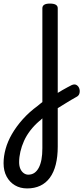

<svg xmlns="http://www.w3.org/2000/svg" viewBox="-123 -535 466 1074"><path d="M164 7Q180 -3 196 -13Q212 -23 227 -31.5Q242 -40 255 -47Q268 -54 278 -59Q294 -66 305 -59.5Q316 -53 320.5 -40Q325 -27 321.5 -13Q318 1 303 8Q290 15 274 24.5Q258 34 240.5 45Q223 56 205 67Q187 78 169 88ZM29 519Q-10 519 -39.5 501.5Q-69 484 -86 452.5Q-103 421 -103 378Q-103 339 -91.5 297.5Q-80 256 -56 214.5Q-32 173 4 132.5Q40 92 88 57Q94 51 100.5 46.5Q107 42 114 36V-489Q114 -502 124.5 -508.5Q135 -515 156 -515Q178 -515 189 -508.5Q200 -502 200 -489V285Q200 341 189 385Q178 429 156 459Q134 489 102 504Q70 519 29 519ZM35 442Q55 442 69.5 432Q84 422 94 403Q104 384 109 357Q114 330 114 294V127Q109 131 105.5 135Q102 139 97 142Q68 167 46.5 195Q25 223 11.5 253Q-2 283 -9 313.5Q-16 344 -16 372Q-16 393 -9.5 408.5Q-3 424 9 433Q21 442 35 442Z"/></svg>

Font: Playwrite ES Deco
Style: Regular
Weight: 400
Designer: Veronika Burian, José Scaglione
Foundry: TypeTogether
Version: Version 1.002